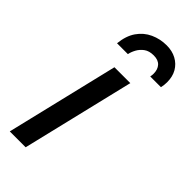

<svg xmlns="http://www.w3.org/2000/svg" viewBox="-241 -794 838 838"><g transform="rotate(45 177.5 -375.0)"><path d="M21 0 146 -521H244L119 0ZM80 -603Q85 -653 107.5 -685.5Q130 -718 165 -734Q200 -750 240 -750Q274 -750 300 -736Q326 -722 340.5 -697Q355 -672 355 -637Q355 -629 354 -620.5Q353 -612 351 -603H285Q286 -608 286.5 -613Q287 -618 287 -622Q287 -648 273 -663.5Q259 -679 231 -679Q203 -679 186 -666.5Q169 -654 159.5 -636.5Q150 -619 147 -603Z"/></g></svg>

Font: Ubuntu Sans Medium
Style: Italic
Weight: 500
Italic angle: -13.5°
Designer: Dalton Maag Ltd
Foundry: Dalton Maag Ltd
Version: Version 1.006